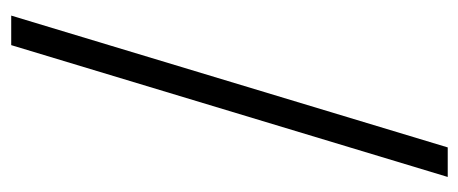

<svg xmlns="http://www.w3.org/2000/svg" viewBox="-264 -520 838 351"><g transform="rotate(90 155.5 -344.0)"><path d="M249 -743H303L62 55H8Z"/></g></svg>

Font: Saira SemiCondensed Light
Style: Regular
Weight: 300
Width: 4
Designer: Hector Gatti with collaboration of the Omnibus-Type team
Foundry: Omnibus-Type
Version: Version 0.072; ttfautohint (v1.8)